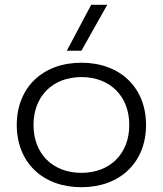

<svg xmlns="http://www.w3.org/2000/svg" viewBox="-20 -772 680 802"><path d="M320 -510C158 -510 50 -406 50 -250C50 -94 158 10 320 10C482 10 590 -94 590 -250C590 -406 482 -510 320 -510ZM320 -50C200 -50 120 -130 120 -250C120 -370 200 -450 320 -450C440 -450 520 -370 520 -250C520 -130 440 -50 320 -50ZM259 -560H320L428 -752H361Z"/></svg>

Font: Gully Light
Style: Regular
Weight: 300
Designer: jaikishan Patel
Foundry: MagicType
Version: Version 1.000;Glyphs 3.2 (3242)